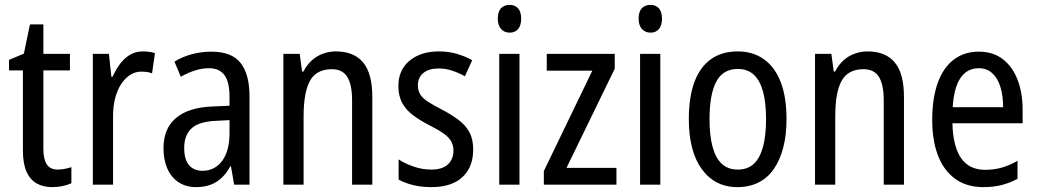

<svg xmlns="http://www.w3.org/2000/svg" viewBox="-20 -758 4261 788"><path d="M217 -62Q231 -62 246 -65Q261 -68 273 -72V-6Q258 1 237.5 5.5Q217 10 194 10Q157 10 130 -5.5Q103 -21 88.5 -54Q74 -87 74 -140V-469H17V-512L78 -538L103 -658H158V-537H267V-469H158V-147Q158 -105 172 -83.5Q186 -62 217 -62Z M565 -547Q577 -547 590.5 -545.5Q604 -544 616 -540L604 -457Q594 -461 582.5 -462.5Q571 -464 559 -464Q535 -464 514 -450.5Q493 -437 477 -412.5Q461 -388 452.5 -354.5Q444 -321 444 -282V0H361V-537H427L437 -443H442Q456 -474 474 -497.5Q492 -521 515 -534Q538 -547 565 -547Z M848 -546Q931 -546 967.5 -499.5Q1004 -453 1004 -363V0H941L928 -75H925Q909 -46 889 -27.5Q869 -9 843.5 0.5Q818 10 785 10Q742 10 711.5 -11Q681 -32 666 -68Q651 -104 651 -150Q651 -230 702 -273.5Q753 -317 852 -321L922 -324V-359Q922 -422 901 -450Q880 -478 838 -478Q810 -478 781 -469Q752 -460 722 -443L696 -505Q728 -525 767 -535.5Q806 -546 848 -546ZM865 -262Q796 -259 766 -231Q736 -203 736 -151Q736 -103 756 -80Q776 -57 811 -57Q861 -57 891.5 -97.5Q922 -138 922 -213V-265Z M1358 -547Q1433 -547 1470.5 -501.5Q1508 -456 1508 -360V0H1425V-347Q1425 -410 1405.5 -442Q1386 -474 1342 -474Q1279 -474 1252.5 -427Q1226 -380 1226 -279V0H1143V-537H1210L1220 -464H1225Q1239 -491 1259 -509.5Q1279 -528 1305 -537.5Q1331 -547 1358 -547Z M1922 -145Q1922 -95 1901.5 -60.5Q1881 -26 1843 -8Q1805 10 1751 10Q1709 10 1675 1.5Q1641 -7 1616 -21V-104Q1641 -87 1677 -74.5Q1713 -62 1750 -62Q1795 -62 1818 -83Q1841 -104 1841 -141Q1841 -161 1832 -177.5Q1823 -194 1801.5 -209.5Q1780 -225 1744 -243Q1705 -263 1676 -284.5Q1647 -306 1631 -335Q1615 -364 1615 -405Q1615 -471 1661 -509Q1707 -547 1781 -547Q1820 -547 1853.5 -537.5Q1887 -528 1918 -511L1888 -445Q1863 -459 1836 -468Q1809 -477 1780 -477Q1740 -477 1717.5 -458.5Q1695 -440 1695 -408Q1695 -387 1704.5 -371Q1714 -355 1736.5 -340.5Q1759 -326 1796 -307Q1834 -287 1862.5 -265.5Q1891 -244 1906.5 -215.5Q1922 -187 1922 -145Z M2112 -537V0H2029V-537ZM2072 -738Q2094 -738 2106.5 -723.5Q2119 -709 2119 -681Q2119 -654 2106.5 -639Q2094 -624 2072 -624Q2050 -624 2036.5 -639Q2023 -654 2023 -681Q2023 -710 2036 -724Q2049 -738 2072 -738Z M2510 0H2212V-56L2411 -468H2224V-537H2503V-476L2305 -69H2510Z M2690 -537V0H2607V-537ZM2650 -738Q2672 -738 2684.5 -723.5Q2697 -709 2697 -681Q2697 -654 2684.5 -639Q2672 -624 2650 -624Q2628 -624 2614.5 -639Q2601 -654 2601 -681Q2601 -710 2614 -724Q2627 -738 2650 -738Z M3208 -269Q3208 -205 3195 -154Q3182 -103 3157 -66Q3132 -29 3094 -9.5Q3056 10 3006 10Q2959 10 2922 -9.5Q2885 -29 2859 -65.5Q2833 -102 2820 -153.5Q2807 -205 2807 -269Q2807 -358 2829.5 -420Q2852 -482 2897 -514.5Q2942 -547 3008 -547Q3070 -547 3115 -515Q3160 -483 3184 -421.5Q3208 -360 3208 -269ZM2892 -269Q2892 -202 2904.5 -155.5Q2917 -109 2942.5 -85.5Q2968 -62 3008 -62Q3048 -62 3073.5 -85.5Q3099 -109 3111.5 -155.5Q3124 -202 3124 -269Q3124 -337 3111.5 -382.5Q3099 -428 3073.5 -451.5Q3048 -475 3008 -475Q2947 -475 2919.5 -422.5Q2892 -370 2892 -269Z M3540 -547Q3615 -547 3652.5 -501.5Q3690 -456 3690 -360V0H3607V-347Q3607 -410 3587.5 -442Q3568 -474 3524 -474Q3461 -474 3434.5 -427Q3408 -380 3408 -279V0H3325V-537H3392L3402 -464H3407Q3421 -491 3441 -509.5Q3461 -528 3487 -537.5Q3513 -547 3540 -547Z M3997 -546Q4056 -546 4096 -515Q4136 -484 4156.5 -430Q4177 -376 4177 -308V-252H3889Q3891 -157 3924.5 -109Q3958 -61 4023 -61Q4059 -61 4091 -70Q4123 -79 4156 -98V-24Q4124 -7 4090.5 1.5Q4057 10 4016 10Q3946 10 3899 -25Q3852 -60 3829 -121.5Q3806 -183 3806 -265Q3806 -355 3828.5 -417.5Q3851 -480 3894 -513Q3937 -546 3997 -546ZM3997 -478Q3949 -478 3922 -438Q3895 -398 3890 -318H4097Q4097 -363 4086.5 -399Q4076 -435 4053.5 -456.5Q4031 -478 3997 -478Z"/></svg>

Font: Noto Sans Thai Condensed
Style: Regular
Weight: 400
Width: 3
Designer: Monotype Design Team
Foundry: Monotype Imaging Inc.
Version: Version 2.002